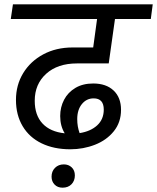

<svg xmlns="http://www.w3.org/2000/svg" viewBox="-20 -709 728 890"><path d="M141 -242Q141 -175 177 -136.5Q213 -98 280 -91Q259 -125 259 -171Q259 -212 277 -246.5Q295 -281 329.5 -301.5Q364 -322 412 -322Q472 -322 506.5 -289.5Q541 -257 541 -200Q541 -142 507.5 -100.5Q474 -59 420 -38Q366 -17 306 -17Q230 -17 173 -44.5Q116 -72 85 -124Q54 -176 54 -246Q54 -315 87.5 -370Q121 -425 180.5 -457Q240 -489 317 -489H412L430 -621H30L40 -689H688L679 -621H513L484 -415H337Q247 -415 194 -367Q141 -319 141 -242ZM338 -157Q338 -122 349 -92Q400 -100 430.5 -128Q461 -156 461 -201Q461 -253 414 -253Q381 -253 359.5 -226.5Q338 -200 338 -157ZM219 110Q219 85 235 69Q251 53 276 53Q298 53 312.5 67Q327 81 327 104Q327 129 311.5 145Q296 161 270 161Q247 161 233 146.5Q219 132 219 110Z"/></svg>

Font: FiraGO
Style: Italic
Weight: 400
Italic angle: -8°
Designer: bBox Type GmbH
Foundry: bBox Type GmbH
Version: Version 1.001